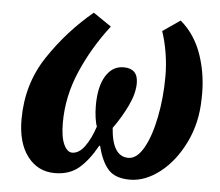

<svg xmlns="http://www.w3.org/2000/svg" viewBox="-45 -607 764 667"><g transform="rotate(5 337.0 -273.5)"><path d="M38 -166Q38 -289 102.5 -386Q167 -483 256 -557L319 -514Q258 -435 220 -347Q182 -259 182 -167Q182 -117 194 -91.5Q206 -66 223 -66Q247 -66 267 -93.5Q287 -121 301 -164Q297 -173 294 -193.5Q291 -214 291 -236Q291 -303 314 -340Q337 -377 376 -377Q426 -377 426 -326Q426 -290 405.5 -247Q385 -204 356 -164Q363 -65 419 -65Q449 -65 472.5 -106.5Q496 -148 509.5 -216Q523 -284 523 -359Q523 -400 516 -441.5Q509 -483 498 -514L559 -556Q611 -512 634.5 -441Q658 -370 655 -291Q654 -208 620.5 -139Q587 -70 535.5 -30Q484 10 431 10Q379 10 355 -17.5Q331 -45 318 -98H315Q286 -46 253 -18Q220 10 169 10Q110 10 74 -37Q38 -84 38 -166Z"/></g></svg>

Font: Noto Serif CondExtraBold
Style: Italic
Weight: 800
Width: 3
Italic angle: -12°
Designer: Monotype Design Team
Foundry: Monotype Imaging Inc.
Version: Version 1.001